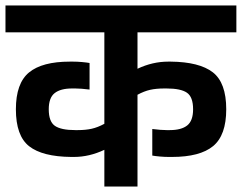

<svg xmlns="http://www.w3.org/2000/svg" viewBox="-30 -681 883 701"><path d="M472 -563V-430Q527 -456 584 -456H593Q698 -455 747 -417Q796 -379 796 -282Q796 -187 748 -147.5Q700 -108 598 -108H586Q571 -108 554 -109.5Q537 -111 526 -113V-210Q558 -206 578 -206H590Q632 -206 653.5 -223Q675 -240 675 -282Q675 -327 652.5 -342.5Q630 -358 578 -358H570Q540 -358 518 -353Q496 -348 472 -335V0H351V-134Q296 -108 240 -108H230Q125 -109 76.5 -147Q28 -185 28 -282Q28 -377 76 -416.5Q124 -456 225 -456H237Q252 -456 269 -454.5Q286 -453 297 -451V-354Q265 -358 245 -358H233Q191 -358 169.5 -341Q148 -324 148 -282Q148 -237 170.5 -221.5Q193 -206 245 -206H254Q283 -206 305 -211Q327 -216 351 -229V-563H-10V-661H833V-563Z"/></svg>

Font: Biryani
Style: Bold
Weight: 700
Designer: Dan Reynolds and Mathieu Reguer
Foundry: Dan Reynolds and Mathieu Reguer
Version: Version 1.004; ttfautohint (v1.1) -l 5 -r 5 -G 72 -x 0 -D la